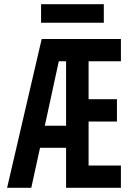

<svg xmlns="http://www.w3.org/2000/svg" viewBox="-20 -901 640 921"><path d="M14 0 180 -714H560V-607H405V-425H541V-318H405V-107H560V0H297V-192H172L130 0ZM262 -607 195 -298H297V-607ZM177 -792V-881H478V-792Z"/></svg>

Font: Noto Sans Mono SemiBold
Style: Regular
Weight: 600
Designer: Monotype Design Team
Foundry: Monotype Imaging Inc.
Version: Version 2.014; ttfautohint (v1.8.4.7-5d5b)